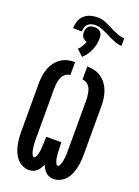

<svg xmlns="http://www.w3.org/2000/svg" viewBox="-191 -1129 883 1216"><g transform="rotate(20 250.0 -521.0)"><path d="M167 8Q144 8 122.5 -2.5Q101 -13 86 -30.5Q71 -48 62 -69.5Q53 -91 48 -113.5Q43 -136 41 -159Q39 -182 39 -205V-530Q39 -555 42.5 -580Q46 -605 54.5 -629Q63 -653 78 -673.5Q93 -694 114 -708.5Q135 -723 159.5 -729Q184 -735 209 -735V-647Q197 -647 185.5 -641Q174 -635 166 -625.5Q158 -616 153.5 -604Q149 -592 146.5 -579.5Q144 -567 143 -554.5Q142 -542 142 -530V-205Q142 -198 142 -191.5Q142 -185 142 -178.5Q142 -172 142.5 -165Q143 -158 143.5 -151.5Q144 -145 145 -138.5Q146 -132 147 -125.5Q148 -119 149.5 -112.5Q151 -106 153.5 -99.5Q156 -93 159.5 -86.5Q163 -80 170 -80Q177 -80 181 -87.5Q185 -95 187.5 -102Q190 -109 191.5 -116.5Q193 -124 194 -131.5Q195 -139 195.5 -146.5Q196 -154 196.5 -161Q197 -168 197.5 -175.5Q198 -183 198 -190.5Q198 -198 198.5 -205.5Q199 -213 199 -221V-228H301V-221Q301 -213 301.5 -205.5Q302 -198 302 -190.5Q302 -183 302.5 -175.5Q303 -168 303.5 -161Q304 -154 304.5 -146.5Q305 -139 306 -131.5Q307 -124 308.5 -116.5Q310 -109 312.5 -102Q315 -95 319 -87.5Q323 -80 330 -80Q337 -80 340.5 -86.5Q344 -93 346.5 -99.5Q349 -106 350.5 -112.5Q352 -119 353 -125.5Q354 -132 355 -138.5Q356 -145 356.5 -151.5Q357 -158 357.5 -165Q358 -172 358 -178.5Q358 -185 358 -191.5Q358 -198 358 -205V-530Q358 -542 357 -554.5Q356 -567 353.5 -579.5Q351 -592 346.5 -604Q342 -616 334 -625.5Q326 -635 314.5 -641Q303 -647 291 -647V-735Q316 -735 340.5 -729Q365 -723 386 -708.5Q407 -694 422 -673.5Q437 -653 445.5 -629Q454 -605 457.5 -580Q461 -555 461 -530V-205Q461 -182 459 -159Q457 -136 452 -113.5Q447 -91 438 -69.5Q429 -48 414 -30.5Q399 -13 377.5 -2.5Q356 8 333 8Q319 8 305.5 3.5Q292 -1 281.5 -10.5Q271 -20 263.5 -32Q256 -44 250 -57Q244 -44 236.5 -32Q229 -20 218.5 -10.5Q208 -1 194.5 3.5Q181 8 167 8ZM450 -932Q427 -932 405 -940.5Q383 -949 362 -959L338 -972Q317 -982 295 -990.5Q273 -999 250 -999Q237 -999 223.5 -995Q210 -991 200.5 -981.5Q191 -972 187 -958.5Q183 -945 183 -932H124Q124 -957 132 -980.5Q140 -1004 158.5 -1020.5Q177 -1037 201 -1043.5Q225 -1050 250 -1050Q273 -1050 295 -1041.5Q317 -1033 338 -1023L362 -1010Q383 -1000 405 -991.5Q427 -983 450 -983ZM239 -781 197 -820Q210 -832 219 -847.5Q228 -863 234 -880Q225 -882 217.5 -887Q210 -892 205 -899Q200 -906 198 -914.5Q196 -923 196 -932Q196 -943 199.5 -953.5Q203 -964 210.5 -971.5Q218 -979 228.5 -982Q239 -985 250 -985Q261 -985 271.5 -982Q282 -979 289.5 -971.5Q297 -964 300.5 -953.5Q304 -943 304 -932Q304 -911 300 -890Q296 -869 287.5 -849.5Q279 -830 267 -812.5Q255 -795 239 -781Z"/></g></svg>

Font: Iosevka SS18
Style: Bold
Weight: 700
Monospace: yes
Designer: Belleve Invis
Foundry: Belleve Invis
Version: Version 25.1.1; ttfautohint (v1.8.4)